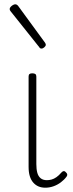

<svg xmlns="http://www.w3.org/2000/svg" viewBox="-20 -856 340 893"><path d="M191 17Q173 17 159 11Q145 5 134.5 -7Q124 -19 118.5 -37Q113 -55 113 -80V-500Q113 -508 117 -511.5Q121 -515 130 -515Q140 -515 144.5 -511.5Q149 -508 149 -500V-93Q149 -69 153.5 -52.5Q158 -36 169 -27Q180 -18 198 -18Q209 -18 220 -21Q231 -24 242.5 -32Q254 -40 265 -53Q270 -59 275.5 -60Q281 -61 286 -55Q291 -51 292.5 -46Q294 -41 290 -35Q279 -20 263 -8Q247 4 228.5 10.5Q210 17 191 17ZM174 -630Q171 -630 168 -631Q165 -632 163 -636L29 -804Q27 -807 26 -809Q25 -811 25 -814Q25 -819 29.5 -824Q34 -829 40 -832.5Q46 -836 51 -836Q58 -836 64 -829L189 -658Q191 -655 192 -652.5Q193 -650 193 -648Q193 -642 186 -636Q179 -630 174 -630Z"/></svg>

Font: Playwrite BE WAL Thin
Style: Regular
Weight: 250
Version: Version 1.002